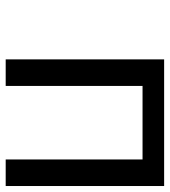

<svg xmlns="http://www.w3.org/2000/svg" viewBox="18 -600 583 658"><g transform="rotate(90 309.0 -271.5)"><path d="M184 0V-543H618V0H527V-469H275V0Z"/></g></svg>

Font: Source Han Sans Regular
Style: Regular
Weight: 400
Designer: Ryoko NISHIZUKA  (kana & ideographs); Paul D. Hunt (Latin, Greek & Cyrillic); Wenlong ZHANG  (bopomofo); Sandoll Communi
Foundry: Adobe Systems Incorporated
Version: Version 1.00 January 18, 2024, initial release